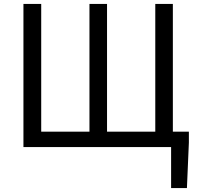

<svg xmlns="http://www.w3.org/2000/svg" viewBox="-20 -753 1016 983"><path d="M865 -79H947V-23L937 210H856V0H100V-733H191V-79H438V-733H528V-79H775V-733H865Z"/></svg>

Font: Noto Sans CJK KR Regular (TTF)
Style: Regular
Weight: 400
Designer: Ryoko NISHIZUKA 西塚涼子 (kana & ideographs); Paul D. Hunt (Latin, Greek & Cyrillic); Wenlong ZHANG 张文龙 (bopomofo); Sandoll 
Foundry: Adobe Systems Incorporated
Version: Version 1.004;PS 1.004;hotconv 1.0.82;makeotf.lib2.5.63406